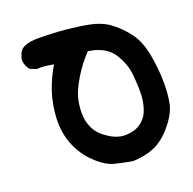

<svg xmlns="http://www.w3.org/2000/svg" viewBox="-80 -456 660 655"><g transform="rotate(-15 250.0 -128.5)"><path d="M311 118.2Q278.8 115.2 247.6 110.4Q215.3 105 178.2 74.7Q141.6 44.9 120.6 2.7Q99.6 -39.6 97.7 -90.3Q95.7 -140.1 106.9 -187.5Q117.7 -230 137.2 -270.5Q118.2 -272.5 103.5 -272.5Q88.9 -272.5 78.1 -270.5H76.7H75.7L55.2 -276.4L53.7 -276.9L52.7 -277.8Q36.1 -293.5 35.2 -316.9V-317.9V-318.8L41 -339.4L41.5 -339.8Q51.8 -365.7 108.9 -370.6Q163.1 -375 209.2 -374.5Q255.4 -374 290.5 -370.1Q327.1 -366.2 356 -351.1Q365.2 -345.7 375.2 -338.9Q385.3 -332 395.5 -323.2Q405.8 -314.5 416 -303.7Q432.6 -287.6 444.3 -265.6Q456.1 -243.7 463.9 -216.3Q478.5 -162.1 482.9 -115.7Q487.3 -69.3 482.9 -36.1Q478.5 -2.9 450.2 37.8Q421.9 78.6 387.7 96.2Q354.5 113.3 312 118.2H311.5ZM362.8 6.3Q385.3 -12.2 392.1 -39.1Q399.4 -66.9 397.5 -96.2Q397 -106.4 395.8 -117.4Q394.5 -128.4 392.6 -140.9Q390.6 -153.3 388.2 -167Q381.3 -206.5 351.6 -244.6Q341.8 -256.3 328.9 -264.6Q315.9 -272.9 298.8 -277.8Q281.7 -282.7 260.3 -284.2Q231.9 -248.5 212.9 -210Q192.9 -169.9 187.7 -141.8Q182.6 -113.8 185.5 -83.5Q186.5 -73.7 188.7 -64.2Q190.9 -54.7 194.8 -45.9Q198.7 -37.1 203.6 -28.8Q218.8 -4.4 252.4 12.7Q286.1 30.3 316.9 24.9Q347.7 20 362.3 6.3Z"/></g></svg>

Font: NaikaiFont
Style: SemiBold
Weight: 600
Version: Version 1.89